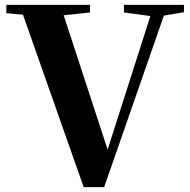

<svg xmlns="http://www.w3.org/2000/svg" viewBox="-20 -764 779 787"><path d="M323 3 60 -744H227L429 -127H413L418 -141L611 -744H667L407 3ZM6 -710V-744H349V-713L192 -696H159ZM488 -713V-744H734V-714L628 -696H613Z"/></svg>

Font: Noto Serif JP ExtraBold
Style: Regular
Weight: 800
Designer: Ryoko NISHIZUKA 西塚涼子 (kana & ideographs); Frank Grießhammer (Latin, Greek & Cyrillic); Wenlong ZHANG 张文龙 (bopomofo); San
Foundry: Adobe
Version: Version 2.003-H1;hotconv 1.1.1;makeotfexe 2.6.0